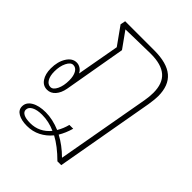

<svg xmlns="http://www.w3.org/2000/svg" viewBox="-227 -691 1066 1066"><g transform="rotate(45 306.0 -158.0)"><path d="M551 -401Q551 -376 544 -332L441 250H411Q351 190 296 161Q269 194 232.5 212.5Q196 231 152 231Q109 231 82.5 216Q56 201 56 173Q56 141 88 122Q120 103 173 103Q227 103 287 128Q306 96 315 60H345Q332 106 311 140Q366 169 415 218L513 -332Q519 -367 519 -396Q519 -469 479 -504Q439 -539 356 -539L247 -537Q187 -535 160 -535L228 -440L164 -73Q157 -35 137 -12.5Q117 10 89 10Q57 10 38.5 -17.5Q20 -45 20 -89Q20 -142 42.5 -178Q65 -214 99 -214Q115 -214 129 -205Q143 -196 151 -180L196 -431L121 -536L127 -566H356Q455 -566 503 -525.5Q551 -485 551 -401ZM140 -114Q140 -149 128 -170Q116 -191 95 -191Q75 -191 60.5 -161.5Q46 -132 46 -91Q46 -56 58.5 -35Q71 -14 92 -14Q112 -14 126 -43Q140 -72 140 -114ZM272 150Q221 127 168 127Q130 127 107 139Q84 151 84 172Q84 188 101.5 197.5Q119 207 154 207Q225 207 272 150Z"/></g></svg>

Font: KoHo ExtraLight
Style: Italic
Weight: 275
Italic angle: -10°
Version: Version 1.000; ttfautohint (v1.6)